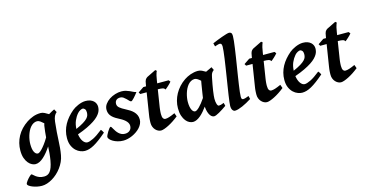

<svg xmlns="http://www.w3.org/2000/svg" viewBox="-103 -1201 3671 1904"><g transform="rotate(-15 1733.0 -249.0)"><path d="M460.9 -425.3Q444.3 -411.6 434.8 -391.6Q425.3 -371.6 420.9 -336.4Q414.1 -278.3 411.1 -232.9Q408.2 -187.5 406.2 -148.2Q404.3 -108.9 401.4 -73.5Q398.4 -38.1 391.6 -0.5Q385.7 33.2 371.3 64.5Q356.9 95.7 336.4 123Q315.9 150.4 291.3 172.6Q266.6 194.8 239.7 210.7Q212.9 226.6 185.3 235.4Q157.7 244.1 132.3 244.1Q107.9 244.1 82.5 238.8Q57.1 233.4 36.6 225.1Q16.1 216.8 3.2 207.3Q-9.8 197.8 -9.8 189Q-9.8 183.6 -5.4 175.3Q-1 167 5.9 158Q12.7 148.9 20.8 139.6Q28.8 130.4 36.4 123.3Q43.9 116.2 49.8 111.6Q55.7 106.9 57.6 106.9Q63.5 106.9 71.8 115.2Q80.1 123.5 93.8 133.8Q107.4 144 127.7 152.3Q147.9 160.6 176.8 160.6Q194.8 160.6 210.2 154.3Q225.6 147.9 238 132.3Q250.5 116.7 260.3 90.3Q270 64 277.3 23.4Q284.2 -17.6 286.9 -51.3Q289.6 -85 291 -117.2Q271.5 -87.9 251.2 -63Q231 -38.1 210.2 -19.5Q189.5 -1 168.5 9.5Q147.5 20 126.5 20Q110.4 20 90.8 10.7Q71.3 1.5 54.2 -18.8Q37.1 -39.1 25.6 -71Q14.2 -103 14.2 -148.9Q14.2 -226.6 51 -294.7Q87.9 -362.8 160.6 -411.1Q188 -429.2 224.4 -443.1Q260.7 -457 305.2 -457Q323.7 -457 344.2 -446.5Q364.7 -436 383.3 -424.3Q399.9 -435.1 415.5 -442.9L443.8 -457ZM176.3 -76.2Q182.1 -76.2 192.9 -82.8Q203.6 -89.4 218.8 -105Q233.9 -120.6 253.2 -146Q272.5 -171.4 294.9 -209Q296.9 -235.4 299.8 -264.4Q302.7 -293.5 308.1 -328.1Q309.6 -338.9 314 -349.1Q298.3 -363.8 281.5 -375.7Q264.6 -387.7 249 -387.7Q228.5 -387.7 211.4 -377.9Q194.3 -368.2 180.7 -352.3Q167 -336.4 156.7 -315.4Q146.5 -294.4 139.6 -272Q132.8 -249.5 129.4 -226.8Q126 -204.1 126 -185.1Q126 -130.4 140.4 -103.3Q154.8 -76.2 176.3 -76.2Z M664.1 -359.9Q639.6 -331.5 624.3 -295.7Q608.9 -259.8 606.4 -212.4Q654.8 -233.9 683.3 -251.5Q711.9 -269 726.6 -284.7Q741.2 -300.3 745.6 -314.9Q750 -329.6 750 -345.7Q750 -368.2 740 -379.6Q730 -391.1 716.3 -391.1Q712.4 -391.1 706.1 -388.9Q699.7 -386.7 692.4 -382.8Q685.1 -378.9 677.5 -373Q669.9 -367.2 664.1 -359.9ZM872.1 -371.1Q872.1 -357.4 868.9 -342.3Q865.7 -327.1 856.2 -310.5Q846.7 -293.9 828.9 -275.6Q811 -257.3 781.7 -238Q752.4 -218.8 710 -198.2Q667.5 -177.7 608.4 -156.7Q611.8 -133.3 618.7 -114.5Q625.5 -95.7 635 -82.8Q644.5 -69.8 655.8 -62.7Q667 -55.7 679.2 -55.7Q700.2 -55.7 739.7 -74.7Q779.3 -93.8 838.4 -141.1Q841.3 -139.6 844.7 -134.8Q848.1 -129.9 851.6 -124.3Q855 -118.7 857.4 -113.5Q859.9 -108.4 860.8 -106.4Q820.8 -71.8 788.3 -47.6Q755.9 -23.4 728.5 -8.3Q701.2 6.8 678 13.4Q654.8 20 632.8 20Q612.8 20 588.4 11Q564 2 542.7 -17.8Q521.5 -37.6 507.1 -69.6Q492.7 -101.6 492.7 -147.9Q492.7 -186 502 -220.9Q511.2 -255.9 528.6 -287.6Q545.9 -319.3 570.3 -347.9Q594.7 -376.5 625.5 -402.3Q636.2 -411.6 652.3 -421.1Q668.5 -430.7 687 -438.7Q705.6 -446.8 725.6 -451.9Q745.6 -457 764.6 -457Q792.5 -457 812.7 -449.5Q833 -441.9 846.2 -429.7Q859.4 -417.5 865.7 -402.1Q872.1 -386.7 872.1 -371.1Z M1276.4 -412.1Q1268.1 -400.9 1257.6 -387.7Q1247.1 -374.5 1236.6 -363.3Q1226.1 -352.1 1217.3 -344.2Q1208.5 -336.4 1203.6 -336.4Q1195.8 -336.4 1186.3 -346.7Q1176.8 -356.9 1164.8 -368.9Q1152.8 -380.9 1138.4 -391.1Q1124 -401.4 1106.4 -401.4Q1079.1 -401.4 1064.9 -387.5Q1050.8 -373.5 1050.8 -350.1Q1050.8 -327.1 1070.8 -310.1Q1090.8 -293 1130.4 -272.9Q1150.4 -262.7 1169.7 -250.5Q1189 -238.3 1204.3 -222.7Q1219.7 -207 1229 -187Q1238.3 -167 1238.3 -141.1Q1238.3 -118.7 1228.8 -97.9Q1219.2 -77.1 1203.1 -59.3Q1187 -41.5 1165.8 -26.9Q1144.5 -12.2 1121.3 -1.7Q1098.1 8.8 1074.2 14.4Q1050.3 20 1029.3 20Q998 20 971.2 12.2Q944.3 4.4 924.6 -7.1Q904.8 -18.6 893.6 -31.7Q882.3 -44.9 882.3 -55.2Q882.3 -62 889.4 -76.9Q896.5 -91.8 905.8 -107.2Q915 -122.6 924.6 -134Q934.1 -145.5 939.5 -145.5Q943.8 -145.5 948.7 -137.7Q953.6 -129.9 960.2 -118.4Q966.8 -106.9 975.8 -93.5Q984.9 -80.1 996.8 -68.6Q1008.8 -57.1 1024.7 -49.3Q1040.5 -41.5 1061 -41.5Q1093.3 -41.5 1111.8 -59.3Q1130.4 -77.1 1130.4 -105.5Q1130.4 -122.1 1122.1 -136.2Q1113.8 -150.4 1099.9 -162.8Q1085.9 -175.3 1068.4 -185.8Q1050.8 -196.3 1032.7 -205.6Q1006.8 -218.8 989.7 -232.2Q972.7 -245.6 962.6 -259.5Q952.6 -273.4 948.5 -288.3Q944.3 -303.2 944.3 -318.8Q944.3 -349.6 962.4 -375Q980.5 -400.4 1008.1 -418.7Q1035.6 -437 1068.8 -447Q1102.1 -457 1132.3 -457Q1158.7 -457 1178.7 -450.9Q1198.7 -444.8 1215.6 -437.3Q1232.4 -429.7 1246.8 -422.4Q1261.2 -415 1276.4 -412.1Z M1599.1 -75.7Q1572.3 -54.2 1545.4 -36.6Q1518.6 -19 1493.9 -6.6Q1469.2 5.9 1449 12.9Q1428.7 20 1415 20Q1400.4 20 1385.5 12.7Q1370.6 5.4 1358.6 -7.6Q1346.7 -20.5 1339.4 -38.6Q1332 -56.6 1332 -78.1Q1332 -87.4 1332.3 -96.7Q1332.5 -106 1333.3 -116Q1334 -126 1335.2 -137.2Q1336.4 -148.4 1338.9 -162.1L1374 -383.3H1308.1L1296.9 -402.3L1355.5 -441.9H1383.3L1386.2 -459Q1389.2 -479 1392.3 -490.5Q1395.5 -502 1399.7 -508.8Q1403.8 -515.6 1408.7 -519.5Q1413.6 -523.4 1419.9 -528.3L1513.2 -574.2L1526.9 -562Q1522.9 -557.6 1519 -546.4Q1515.1 -536.6 1511 -518.6Q1506.8 -500.5 1502 -470.2L1497.6 -441.9H1615.2L1628.9 -424.8Q1624 -418 1614.5 -408.2Q1605 -398.4 1594.7 -388.9Q1584.5 -379.4 1575.2 -371.6Q1565.9 -363.8 1561.5 -361.3Q1555.7 -375 1538.6 -379.2Q1521.5 -383.3 1490.2 -383.3H1488.3L1460.4 -207Q1459 -197.8 1457.8 -187.3Q1456.5 -176.8 1455.8 -167.2Q1455.1 -157.7 1454.8 -149.4Q1454.6 -141.1 1454.6 -136.2Q1454.6 -106 1463.6 -93.3Q1472.7 -80.6 1486.3 -80.6Q1503.4 -80.6 1526.4 -87.9Q1549.3 -95.2 1585.9 -111.8Z M1898.4 -184.6Q1901.4 -205.1 1905 -228.5Q1908.7 -252 1912.4 -274.7Q1916 -297.4 1919.4 -318.1Q1922.9 -338.9 1925.8 -354Q1911.6 -367.2 1896 -377.4Q1880.4 -387.7 1865.2 -387.7Q1844.7 -387.2 1827.6 -377.4Q1810.5 -367.7 1797.1 -351.6Q1783.7 -335.4 1773.4 -314.7Q1763.2 -293.9 1756.6 -271.5Q1750 -249 1746.6 -226.8Q1743.2 -204.6 1743.2 -185.1Q1743.2 -157.7 1747.1 -137.2Q1751 -116.7 1757.6 -103.3Q1764.2 -89.8 1772.7 -83Q1781.2 -76.2 1790.5 -76.2Q1806.2 -76.2 1834.5 -104Q1862.8 -131.8 1898.4 -184.6ZM2092.3 -51.8Q2071.8 -37.1 2051.5 -24.2Q2031.2 -11.2 2013.7 -1.2Q1996.1 8.8 1982.2 14.4Q1968.3 20 1959.5 20Q1951.2 20 1940.7 14.6Q1930.2 9.3 1920.7 -4.2Q1911.1 -17.6 1903.6 -40Q1896 -62.5 1893.6 -96.7Q1877.9 -75.2 1860.1 -54.2Q1842.3 -33.2 1823 -16.6Q1803.7 0 1783.4 10Q1763.2 20 1743.7 20Q1726.1 20 1706.5 10.7Q1687 1.5 1670.7 -18.8Q1654.3 -39.1 1643.3 -71Q1632.3 -103 1632.3 -148.9Q1632.3 -187.5 1642.1 -224.4Q1651.9 -261.2 1670.4 -294.9Q1689 -328.6 1715.8 -358.2Q1742.7 -387.7 1777.3 -411.1Q1790.5 -419.9 1806.6 -428.2Q1822.8 -436.5 1840.8 -442.9Q1858.9 -449.2 1878.7 -453.1Q1898.4 -457 1918.9 -457Q1939.5 -457 1959.2 -447.8Q1979 -438.5 1996.1 -427.7Q2012.7 -436 2029.3 -443.1Q2045.9 -450.2 2059.1 -457L2074.2 -425.3Q2065.9 -418.5 2060.5 -413.1Q2055.2 -407.7 2051 -400.6Q2046.9 -393.6 2043.9 -383.3Q2041 -373 2037.6 -356.4Q2030.3 -321.3 2024.4 -288.3Q2018.6 -255.4 2014.4 -227.8Q2010.3 -200.2 2008.3 -179.2Q2006.3 -158.2 2006.3 -147.5Q2006.3 -113.8 2013.7 -92Q2021 -70.3 2032.2 -70.3Q2042 -70.3 2053.5 -73Q2064.9 -75.7 2084.5 -84Z M2347.7 -53.7Q2323.7 -38.6 2299.3 -25.1Q2274.9 -11.7 2252 -1.7Q2229 8.3 2209 14.2Q2189 20 2173.8 20Q2160.2 20 2149.4 5.4Q2138.7 -9.3 2138.7 -38.1Q2138.7 -50.3 2142.1 -78.4Q2145.5 -106.4 2151.1 -144.8Q2156.7 -183.1 2164.1 -229Q2171.4 -274.9 2179 -323Q2186.5 -371.1 2193.8 -418.2Q2201.2 -465.3 2206.8 -506.3Q2212.4 -547.4 2215.8 -579.1Q2219.2 -610.8 2219.2 -627.9Q2219.2 -639.2 2217 -645.8Q2214.8 -652.3 2211.4 -655.5Q2208 -658.7 2203.4 -659.7Q2198.7 -660.6 2194.3 -660.6Q2190.4 -660.6 2182.4 -658.4Q2174.3 -656.2 2166.5 -653.8Q2157.2 -650.9 2147 -647.5L2138.2 -681.2Q2158.7 -690.4 2185.5 -700.9Q2212.4 -711.4 2238 -720.7Q2263.7 -730 2284.7 -736.1Q2305.7 -742.2 2314.9 -742.2Q2328.6 -742.2 2336.7 -733.4Q2344.7 -724.6 2344.7 -702.1Q2344.7 -683.1 2341.3 -650.9Q2337.9 -618.7 2332 -577.9Q2326.2 -537.1 2319.1 -490.5Q2312 -443.8 2304.2 -396.2Q2296.4 -348.6 2289.3 -302.5Q2282.2 -256.3 2276.4 -216.8Q2270.5 -177.2 2267.1 -146.5Q2263.7 -115.7 2263.7 -99.1Q2263.7 -82.5 2268.3 -76.4Q2272.9 -70.3 2280.8 -70.3Q2292 -70.3 2305.2 -74.2Q2318.4 -78.1 2339.8 -86.4Z M2686 -75.7Q2659.2 -54.2 2632.3 -36.6Q2605.5 -19 2580.8 -6.6Q2556.2 5.9 2535.9 12.9Q2515.6 20 2502 20Q2487.3 20 2472.4 12.7Q2457.5 5.4 2445.6 -7.6Q2433.6 -20.5 2426.3 -38.6Q2418.9 -56.6 2418.9 -78.1Q2418.9 -87.4 2419.2 -96.7Q2419.4 -106 2420.2 -116Q2420.9 -126 2422.1 -137.2Q2423.3 -148.4 2425.8 -162.1L2460.9 -383.3H2395L2383.8 -402.3L2442.4 -441.9H2470.2L2473.1 -459Q2476.1 -479 2479.2 -490.5Q2482.4 -502 2486.6 -508.8Q2490.7 -515.6 2495.6 -519.5Q2500.5 -523.4 2506.8 -528.3L2600.1 -574.2L2613.8 -562Q2609.9 -557.6 2606 -546.4Q2602.1 -536.6 2597.9 -518.6Q2593.8 -500.5 2588.9 -470.2L2584.5 -441.9H2702.1L2715.8 -424.8Q2710.9 -418 2701.4 -408.2Q2691.9 -398.4 2681.6 -388.9Q2671.4 -379.4 2662.1 -371.6Q2652.8 -363.8 2648.4 -361.3Q2642.6 -375 2625.5 -379.2Q2608.4 -383.3 2577.1 -383.3H2575.2L2547.4 -207Q2545.9 -197.8 2544.7 -187.3Q2543.5 -176.8 2542.7 -167.2Q2542 -157.7 2541.7 -149.4Q2541.5 -141.1 2541.5 -136.2Q2541.5 -106 2550.5 -93.3Q2559.6 -80.6 2573.2 -80.6Q2590.3 -80.6 2613.3 -87.9Q2636.2 -95.2 2672.9 -111.8Z M2895.5 -359.9Q2871.1 -331.5 2855.7 -295.7Q2840.3 -259.8 2837.9 -212.4Q2886.2 -233.9 2914.8 -251.5Q2943.4 -269 2958 -284.7Q2972.7 -300.3 2977.1 -314.9Q2981.4 -329.6 2981.4 -345.7Q2981.4 -368.2 2971.4 -379.6Q2961.4 -391.1 2947.8 -391.1Q2943.8 -391.1 2937.5 -388.9Q2931.2 -386.7 2923.8 -382.8Q2916.5 -378.9 2908.9 -373Q2901.4 -367.2 2895.5 -359.9ZM3103.5 -371.1Q3103.5 -357.4 3100.3 -342.3Q3097.2 -327.1 3087.6 -310.5Q3078.1 -293.9 3060.3 -275.6Q3042.5 -257.3 3013.2 -238Q2983.9 -218.8 2941.4 -198.2Q2898.9 -177.7 2839.8 -156.7Q2843.3 -133.3 2850.1 -114.5Q2856.9 -95.7 2866.5 -82.8Q2876 -69.8 2887.2 -62.7Q2898.4 -55.7 2910.6 -55.7Q2931.6 -55.7 2971.2 -74.7Q3010.7 -93.8 3069.8 -141.1Q3072.8 -139.6 3076.2 -134.8Q3079.6 -129.9 3083 -124.3Q3086.4 -118.7 3088.9 -113.5Q3091.3 -108.4 3092.3 -106.4Q3052.2 -71.8 3019.8 -47.6Q2987.3 -23.4 2960 -8.3Q2932.6 6.8 2909.4 13.4Q2886.2 20 2864.3 20Q2844.2 20 2819.8 11Q2795.4 2 2774.2 -17.8Q2752.9 -37.6 2738.5 -69.6Q2724.1 -101.6 2724.1 -147.9Q2724.1 -186 2733.4 -220.9Q2742.7 -255.9 2760 -287.6Q2777.3 -319.3 2801.8 -347.9Q2826.2 -376.5 2856.9 -402.3Q2867.7 -411.6 2883.8 -421.1Q2899.9 -430.7 2918.5 -438.7Q2937 -446.8 2957 -451.9Q2977.1 -457 2996.1 -457Q3023.9 -457 3044.2 -449.5Q3064.5 -441.9 3077.6 -429.7Q3090.8 -417.5 3097.2 -402.1Q3103.5 -386.7 3103.5 -371.1Z M3446.8 -75.7Q3419.9 -54.2 3393.1 -36.6Q3366.2 -19 3341.6 -6.6Q3316.9 5.9 3296.6 12.9Q3276.4 20 3262.7 20Q3248 20 3233.2 12.7Q3218.3 5.4 3206.3 -7.6Q3194.3 -20.5 3187 -38.6Q3179.7 -56.6 3179.7 -78.1Q3179.7 -87.4 3179.9 -96.7Q3180.2 -106 3180.9 -116Q3181.6 -126 3182.9 -137.2Q3184.1 -148.4 3186.5 -162.1L3221.7 -383.3H3155.8L3144.5 -402.3L3203.1 -441.9H3231L3233.9 -459Q3236.8 -479 3240 -490.5Q3243.2 -502 3247.3 -508.8Q3251.5 -515.6 3256.3 -519.5Q3261.2 -523.4 3267.6 -528.3L3360.8 -574.2L3374.5 -562Q3370.6 -557.6 3366.7 -546.4Q3362.8 -536.6 3358.6 -518.6Q3354.5 -500.5 3349.6 -470.2L3345.2 -441.9H3462.9L3476.6 -424.8Q3471.7 -418 3462.2 -408.2Q3452.6 -398.4 3442.4 -388.9Q3432.1 -379.4 3422.9 -371.6Q3413.6 -363.8 3409.2 -361.3Q3403.3 -375 3386.2 -379.2Q3369.1 -383.3 3337.9 -383.3H3335.9L3308.1 -207Q3306.6 -197.8 3305.4 -187.3Q3304.2 -176.8 3303.5 -167.2Q3302.7 -157.7 3302.5 -149.4Q3302.2 -141.1 3302.2 -136.2Q3302.2 -106 3311.3 -93.3Q3320.3 -80.6 3334 -80.6Q3351.1 -80.6 3374 -87.9Q3397 -95.2 3433.6 -111.8Z"/></g></svg>

Font: Gentium Basic
Style: Bold Italic
Weight: 700
Italic angle: -8°
Designer: J. Victor Gaultney and Annie Olsen
Foundry: SIL International
Version: Version 1.102; 2013; Maintenance release